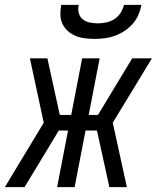

<svg xmlns="http://www.w3.org/2000/svg" viewBox="-59 -770 645 790"><path d="M463 0H391L340 -233H293L248 0H176L221 -233H183L42 0H-39L121 -265L64 -530H136L187 -297H234L279 -530H351L306 -297H344L485 -530H566L405 -265ZM330 -610Q310 -610 290 -612.5Q270 -615 252 -622.5Q234 -630 220 -642.5Q206 -655 198 -672Q190 -689 189.5 -709Q189 -729 193 -750H265Q261 -733 265 -717Q269 -701 281 -691Q293 -681 309.5 -677.5Q326 -674 343 -674Q360 -674 377.5 -677.5Q395 -681 411 -691Q427 -701 437 -717Q447 -733 451 -750H523Q519 -729 510.5 -709Q502 -689 487 -672Q472 -655 453 -642.5Q434 -630 413 -622.5Q392 -615 371 -612.5Q350 -610 330 -610Z"/></svg>

Font: Lode
Style: Italic
Weight: 400
Italic angle: -11°
Monospace: yes
Designer: Belleve Invis
Foundry: Belleve Invis
Version: Version 29.2.0; ttfautohint (v1.8.3)